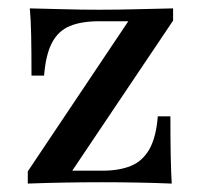

<svg xmlns="http://www.w3.org/2000/svg" viewBox="-20 -436 478 456"><path d="M46 0V-29L284.7 -385.5H215.3Q173.4 -385.5 146 -374.2Q118.5 -362.9 103.6 -334.7Q88.7 -306.5 84.7 -256.5H54.8Q54.8 -314.5 54 -352.8Q53.2 -391.1 50.8 -416.1Q90.3 -415.3 131.9 -414.1Q173.4 -412.9 215.3 -412.9Q260.5 -412.9 304.8 -414.1Q349.2 -415.3 391.1 -416.1V-387.1L151.6 -30.6H222.6Q262.9 -30.6 290.7 -41.9Q318.5 -53.2 334.7 -81.5Q350.8 -109.7 354.8 -159.7H384.7Q384.7 -102.4 385.5 -63.7Q386.3 -25 387.9 0Q349.2 -1.6 307.3 -2.4Q265.3 -3.2 223.4 -3.2Q179 -3.2 133.5 -2.4Q87.9 -1.6 46 0Z"/></svg>

Font: Playfair 5pt SemiExpanded Light SemiBold
Style: Regular
Weight: 600
Version: Version 2.001;gftools[0.9.30]